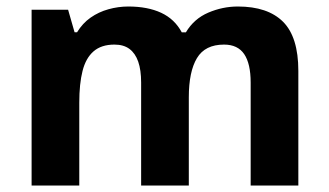

<svg xmlns="http://www.w3.org/2000/svg" viewBox="-20 -576 1021 596"><path d="M718.2 -555.8Q811.2 -555.8 858.7 -508.4Q906.1 -460.9 906.1 -355.9V0H758.1V-319.8Q758.1 -378.2 738.1 -407.9Q718 -437.6 675.5 -437.6Q616.4 -437.6 591.3 -395.5Q566.1 -353.5 566.1 -273.9V0H418.1V-319.6Q418.1 -358.5 409.1 -384.5Q400 -410.6 381.9 -424.1Q363.8 -437.6 335.2 -437.6Q294.5 -437.6 270.3 -416.5Q246.2 -395.5 236.2 -355.7Q226.1 -315.9 226.1 -257.5V0H78.1V-545.8H191.4L211.5 -475.8H219.2Q236.2 -503.8 261.2 -521.3Q286.1 -538.8 316.7 -547.3Q347.2 -555.8 378.2 -555.8Q438.3 -555.8 480.3 -536.3Q522.2 -516.8 544.2 -475.7H557.1Q582.1 -517.7 626.6 -536.8Q671.2 -555.8 718.2 -555.8Z"/></svg>

Font: Noto Sans Hebrew
Style: Regular
Weight: 400
Designer: Monotype Design Team
Foundry: Monotype Imaging Inc.
Version: Version 2.003;January 10, 2023;FontCreator 14.0.0.2877 64-bi